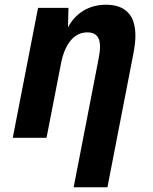

<svg xmlns="http://www.w3.org/2000/svg" viewBox="-20 -580 642 808"><path d="M395 -333Q400.9 -362.8 400.9 -383.8Q400.9 -414.6 387.7 -429.2Q374.5 -443.8 348.1 -443.8Q305.2 -443.8 276.9 -408.9Q248.5 -374 236.8 -313L175.8 0H33.7L140.1 -546.9H268.1L266.1 -464.8Q290.5 -510.7 331.8 -535.4Q373 -560.1 426.3 -560.1Q486.8 -560.1 518.3 -527.6Q549.8 -495.1 549.8 -429.7Q549.8 -412.6 547.6 -394Q545.4 -375.5 541.5 -355L432.1 208H290Z"/></svg>

Font: Hack
Style: Bold Italic
Weight: 700
Italic angle: -11°
Monospace: yes
Designer: Christopher Simpkins
Foundry: Christopher Simpkins
Version: Version 2.017; ttfautohint (v1.4.1) -l 4 -r 80 -G 350 -x 0 -